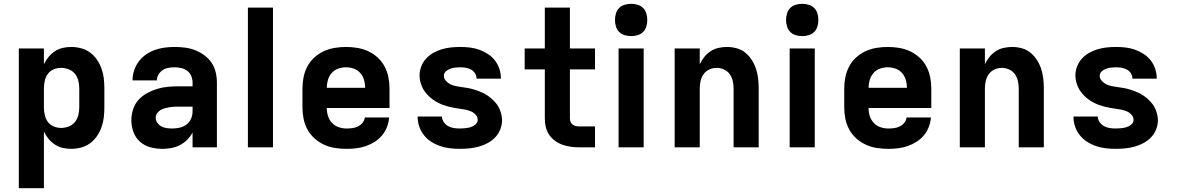

<svg xmlns="http://www.w3.org/2000/svg" viewBox="-20 -775 6190 1010"><path d="M79 215V-520H211V-437Q221 -458 235.5 -475.5Q250 -493 269 -505.5Q288 -518 310 -523Q332 -528 355 -528Q381 -528 407 -521Q433 -514 454 -498.5Q475 -483 490 -461Q505 -439 514 -414Q523 -389 526 -362.5Q529 -336 529 -310V-210Q529 -184 526 -157.5Q523 -131 514 -106Q505 -81 490 -59Q475 -37 454 -21.5Q433 -6 407 1Q381 8 355 8Q332 8 310 3Q288 -2 269 -14.5Q250 -27 235.5 -44.5Q221 -62 211 -83V215ZM301 -102Q321 -102 341 -109.5Q361 -117 374 -133Q387 -149 392 -169.5Q397 -190 397 -210V-310Q397 -330 392 -350.5Q387 -371 374 -387Q361 -403 341 -410.5Q321 -418 301 -418Q281 -418 262 -410Q243 -402 231.5 -386Q220 -370 215.5 -350Q211 -330 211 -310V-210Q211 -190 215.5 -170Q220 -150 231.5 -134Q243 -118 262 -110Q281 -102 301 -102Z M835 8Q803 8 772 0Q741 -8 717 -29Q693 -50 682 -80.5Q671 -111 671 -142Q671 -171 680 -199.5Q689 -228 708.5 -249.5Q728 -271 753.5 -285Q779 -299 807 -307.5Q835 -316 864 -318.5Q893 -321 922 -321H993V-341Q993 -358 986 -375Q979 -392 965 -402.5Q951 -413 933.5 -417Q916 -421 898 -421Q882 -421 865.5 -418Q849 -415 835.5 -406Q822 -397 813.5 -382.5Q805 -368 805 -352H677Q677 -378 685.5 -404Q694 -430 709.5 -451Q725 -472 747 -487.5Q769 -503 794 -512Q819 -521 845.5 -524.5Q872 -528 898 -528Q926 -528 953.5 -524.5Q981 -521 1006.5 -511Q1032 -501 1054.5 -484.5Q1077 -468 1092.5 -445.5Q1108 -423 1114.5 -395.5Q1121 -368 1121 -341V0H993V-78Q982 -57 965 -40Q948 -23 927 -12Q906 -1 882.5 3.5Q859 8 835 8ZM886 -99Q906 -99 925.5 -103.5Q945 -108 961 -120Q977 -132 985 -150.5Q993 -169 993 -189V-214H922Q910 -214 897 -213.5Q884 -213 872 -211Q860 -209 847.5 -205.5Q835 -202 824.5 -196Q814 -190 806.5 -179Q799 -168 799 -156Q799 -141 808 -128.5Q817 -116 830 -109.5Q843 -103 857.5 -101Q872 -99 886 -99Z M1284 0V-735H1416V0Z M1803 8Q1773 8 1743 3.5Q1713 -1 1685.5 -13.5Q1658 -26 1635 -46.5Q1612 -67 1597.5 -93.5Q1583 -120 1577 -150Q1571 -180 1571 -210V-310Q1571 -340 1577 -369.5Q1583 -399 1597 -425.5Q1611 -452 1633.5 -472.5Q1656 -493 1683 -505.5Q1710 -518 1740 -523Q1770 -528 1800 -528Q1830 -528 1860 -523Q1890 -518 1917 -505.5Q1944 -493 1966.5 -472.5Q1989 -452 2003 -425.5Q2017 -399 2023 -369.5Q2029 -340 2029 -310V-207H1699Q1699 -185 1705.5 -164.5Q1712 -144 1726.5 -128.5Q1741 -113 1761.5 -106Q1782 -99 1803 -99Q1818 -99 1833.5 -101Q1849 -103 1863 -110Q1877 -117 1887 -129Q1897 -141 1899 -157H2027Q2025 -131 2015.5 -106.5Q2006 -82 1989.5 -62.5Q1973 -43 1951 -29Q1929 -15 1904.5 -6.5Q1880 2 1854.5 5Q1829 8 1803 8ZM1699 -313H1901Q1901 -334 1895 -354.5Q1889 -375 1875 -391Q1861 -407 1841 -414Q1821 -421 1800 -421Q1779 -421 1759 -414Q1739 -407 1725 -391Q1711 -375 1705 -354.5Q1699 -334 1699 -313Z M2399 8Q2373 8 2347 5Q2321 2 2296 -6.5Q2271 -15 2249 -29Q2227 -43 2210.5 -63.5Q2194 -84 2185.5 -109Q2177 -134 2177 -160V-162H2305Q2305 -146 2314.5 -132.5Q2324 -119 2337.5 -111.5Q2351 -104 2367 -101.5Q2383 -99 2399 -99Q2413 -99 2427.5 -100.5Q2442 -102 2455.5 -106Q2469 -110 2481 -120Q2493 -130 2493 -144Q2493 -159 2482.5 -171Q2472 -183 2458 -189Q2444 -195 2429 -198Q2414 -201 2399 -203Q2384 -205 2369.5 -207.5Q2355 -210 2340 -214Q2325 -218 2311 -223Q2297 -228 2283.5 -235Q2270 -242 2257.5 -251Q2245 -260 2234.5 -270.5Q2224 -281 2215 -293Q2206 -305 2200 -319Q2194 -333 2190.5 -348Q2187 -363 2187 -378Q2187 -402 2196 -425.5Q2205 -449 2221.5 -467Q2238 -485 2259.5 -497Q2281 -509 2304.5 -516Q2328 -523 2352.5 -525.5Q2377 -528 2401 -528Q2427 -528 2452 -525Q2477 -522 2501 -513.5Q2525 -505 2546.5 -491Q2568 -477 2583.5 -457Q2599 -437 2607 -412.5Q2615 -388 2615 -363V-361H2487Q2487 -376 2479 -389Q2471 -402 2458 -409Q2445 -416 2430.5 -418.5Q2416 -421 2401 -421Q2388 -421 2374.5 -419.5Q2361 -418 2348.5 -413.5Q2336 -409 2325.5 -399.5Q2315 -390 2315 -377Q2315 -362 2325.5 -350Q2336 -338 2349.5 -331.5Q2363 -325 2378 -322Q2393 -319 2408 -317Q2423 -315 2438 -312.5Q2453 -310 2467.5 -306Q2482 -302 2496.5 -296.5Q2511 -291 2524 -284.5Q2537 -278 2549.5 -269Q2562 -260 2573 -249.5Q2584 -239 2593 -227Q2602 -215 2608 -201Q2614 -187 2617.5 -172.5Q2621 -158 2621 -143Q2621 -118 2611.5 -94Q2602 -70 2584.5 -52Q2567 -34 2544.5 -22Q2522 -10 2498 -3.5Q2474 3 2449 5.5Q2424 8 2399 8Z M3027 0Q3005 0 2982.5 -3Q2960 -6 2939 -13.5Q2918 -21 2899.5 -34.5Q2881 -48 2868.5 -66.5Q2856 -85 2851 -107Q2846 -129 2846 -152V-410H2740V-520H2846V-735H2978V-520H3110V-410H2978V-152Q2978 -142 2981.5 -133.5Q2985 -125 2992.5 -119.5Q3000 -114 3009 -112Q3018 -110 3027 -110H3110V0Z M3234 0V-520H3366V0ZM3300 -585Q3283 -585 3266 -590Q3249 -595 3237 -607Q3225 -619 3220 -636Q3215 -653 3215 -670Q3215 -687 3220 -704Q3225 -721 3237 -733Q3249 -745 3266 -750Q3283 -755 3300 -755Q3317 -755 3334 -750Q3351 -745 3363 -733Q3375 -721 3380 -704Q3385 -687 3385 -670Q3385 -653 3380 -636Q3375 -619 3363 -607Q3351 -595 3334 -590Q3317 -585 3300 -585Z M3529 0V-520H3661V-437Q3671 -458 3685 -475.5Q3699 -493 3718 -505.5Q3737 -518 3759.5 -523Q3782 -528 3804 -528Q3830 -528 3855.5 -521Q3881 -514 3901 -497.5Q3921 -481 3935 -459Q3949 -437 3957 -412.5Q3965 -388 3968 -362Q3971 -336 3971 -310V0H3839V-310Q3839 -330 3834.5 -349.5Q3830 -369 3818.5 -385Q3807 -401 3788.5 -409.5Q3770 -418 3750 -418Q3730 -418 3711.5 -409.5Q3693 -401 3681.5 -385Q3670 -369 3665.5 -349.5Q3661 -330 3661 -310V0Z M4134 0V-520H4266V0ZM4200 -585Q4183 -585 4166 -590Q4149 -595 4137 -607Q4125 -619 4120 -636Q4115 -653 4115 -670Q4115 -687 4120 -704Q4125 -721 4137 -733Q4149 -745 4166 -750Q4183 -755 4200 -755Q4217 -755 4234 -750Q4251 -745 4263 -733Q4275 -721 4280 -704Q4285 -687 4285 -670Q4285 -653 4280 -636Q4275 -619 4263 -607Q4251 -595 4234 -590Q4217 -585 4200 -585Z M4653 8Q4623 8 4593 3.5Q4563 -1 4535.5 -13.5Q4508 -26 4485 -46.5Q4462 -67 4447.5 -93.5Q4433 -120 4427 -150Q4421 -180 4421 -210V-310Q4421 -340 4427 -369.5Q4433 -399 4447 -425.5Q4461 -452 4483.5 -472.5Q4506 -493 4533 -505.5Q4560 -518 4590 -523Q4620 -528 4650 -528Q4680 -528 4710 -523Q4740 -518 4767 -505.5Q4794 -493 4816.5 -472.5Q4839 -452 4853 -425.5Q4867 -399 4873 -369.5Q4879 -340 4879 -310V-207H4549Q4549 -185 4555.5 -164.5Q4562 -144 4576.5 -128.5Q4591 -113 4611.5 -106Q4632 -99 4653 -99Q4668 -99 4683.5 -101Q4699 -103 4713 -110Q4727 -117 4737 -129Q4747 -141 4749 -157H4877Q4875 -131 4865.5 -106.5Q4856 -82 4839.5 -62.5Q4823 -43 4801 -29Q4779 -15 4754.5 -6.5Q4730 2 4704.5 5Q4679 8 4653 8ZM4549 -313H4751Q4751 -334 4745 -354.5Q4739 -375 4725 -391Q4711 -407 4691 -414Q4671 -421 4650 -421Q4629 -421 4609 -414Q4589 -407 4575 -391Q4561 -375 4555 -354.5Q4549 -334 4549 -313Z M5029 0V-520H5161V-437Q5171 -458 5185 -475.5Q5199 -493 5218 -505.5Q5237 -518 5259.5 -523Q5282 -528 5304 -528Q5330 -528 5355.5 -521Q5381 -514 5401 -497.5Q5421 -481 5435 -459Q5449 -437 5457 -412.5Q5465 -388 5468 -362Q5471 -336 5471 -310V0H5339V-310Q5339 -330 5334.5 -349.5Q5330 -369 5318.5 -385Q5307 -401 5288.5 -409.5Q5270 -418 5250 -418Q5230 -418 5211.5 -409.5Q5193 -401 5181.5 -385Q5170 -369 5165.5 -349.5Q5161 -330 5161 -310V0Z M5849 8Q5823 8 5797 5Q5771 2 5746 -6.5Q5721 -15 5699 -29Q5677 -43 5660.5 -63.5Q5644 -84 5635.5 -109Q5627 -134 5627 -160V-162H5755Q5755 -146 5764.5 -132.5Q5774 -119 5787.5 -111.5Q5801 -104 5817 -101.5Q5833 -99 5849 -99Q5863 -99 5877.5 -100.5Q5892 -102 5905.5 -106Q5919 -110 5931 -120Q5943 -130 5943 -144Q5943 -159 5932.5 -171Q5922 -183 5908 -189Q5894 -195 5879 -198Q5864 -201 5849 -203Q5834 -205 5819.5 -207.5Q5805 -210 5790 -214Q5775 -218 5761 -223Q5747 -228 5733.5 -235Q5720 -242 5707.5 -251Q5695 -260 5684.5 -270.5Q5674 -281 5665 -293Q5656 -305 5650 -319Q5644 -333 5640.5 -348Q5637 -363 5637 -378Q5637 -402 5646 -425.5Q5655 -449 5671.5 -467Q5688 -485 5709.5 -497Q5731 -509 5754.5 -516Q5778 -523 5802.5 -525.5Q5827 -528 5851 -528Q5877 -528 5902 -525Q5927 -522 5951 -513.5Q5975 -505 5996.5 -491Q6018 -477 6033.5 -457Q6049 -437 6057 -412.5Q6065 -388 6065 -363V-361H5937Q5937 -376 5929 -389Q5921 -402 5908 -409Q5895 -416 5880.5 -418.5Q5866 -421 5851 -421Q5838 -421 5824.5 -419.5Q5811 -418 5798.5 -413.5Q5786 -409 5775.5 -399.5Q5765 -390 5765 -377Q5765 -362 5775.5 -350Q5786 -338 5799.5 -331.5Q5813 -325 5828 -322Q5843 -319 5858 -317Q5873 -315 5888 -312.5Q5903 -310 5917.5 -306Q5932 -302 5946.5 -296.5Q5961 -291 5974 -284.5Q5987 -278 5999.5 -269Q6012 -260 6023 -249.5Q6034 -239 6043 -227Q6052 -215 6058 -201Q6064 -187 6067.5 -172.5Q6071 -158 6071 -143Q6071 -118 6061.5 -94Q6052 -70 6034.5 -52Q6017 -34 5994.5 -22Q5972 -10 5948 -3.5Q5924 3 5899 5.5Q5874 8 5849 8Z"/></svg>

Font: Iosevka Aile Extrabold
Style: Regular
Weight: 800
Designer: Belleve Invis
Foundry: Belleve Invis
Version: Version 27.3.5; ttfautohint (v1.8.4)